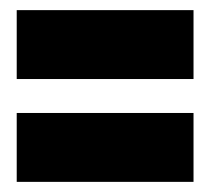

<svg xmlns="http://www.w3.org/2000/svg" viewBox="-20 -540 415 379"><path d="M362 -520H13V-384H362ZM362 -317H13V-181H362Z"/></svg>

Font: Queering Heavy
Style: Bold
Weight: 900
Designer: Adam Naccarato
Foundry: adamnac
Version: Version 2.000;hotconv 1.0.109;makeotfexe 2.5.65596